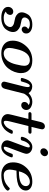

<svg xmlns="http://www.w3.org/2000/svg" viewBox="1055 -1788 744 2894"><g transform="rotate(90 1427.0 -341.0)"><path d="M84 -89.8Q84 -124 105 -146.5Q126 -168.9 155.8 -168.9Q177.7 -168.9 191.4 -156Q205.1 -143.1 205.1 -123Q205.1 -105 193.1 -85Q181.2 -64.9 154.8 -56.2Q189 -25.4 248 -24.9Q324.2 -24.9 355.7 -57.9Q387.2 -90.8 387.2 -123Q387.2 -145 370.1 -159.4Q353 -173.8 333 -179.4Q313 -185.1 283.4 -190.4Q253.9 -195.8 242.2 -200.2Q213.4 -210 189.7 -234.9Q166 -259.8 166 -298.8Q166 -316.9 173.6 -339.8Q181.2 -362.8 199 -390.9Q216.8 -418.9 256.3 -437.5Q295.9 -456.1 351.1 -456.1Q412.1 -456.1 448.5 -430.9Q484.9 -405.8 484.9 -365.2Q484.9 -332 464.8 -314Q444.8 -295.9 422.9 -295.9Q403.8 -295.9 391.8 -307.9Q379.9 -319.8 379.9 -336.9Q379.9 -374 418.9 -393.1Q390.1 -418.9 348.1 -418.9Q290 -418.9 266.6 -392.1Q243.2 -365.2 243.2 -339.8Q243.2 -322.8 252.9 -312Q264.2 -299.8 282 -294.4Q299.8 -289.1 327.4 -284.4Q355 -279.8 374 -273.9Q407.2 -262.7 435.1 -235.4Q462.9 -208 462.9 -164.1Q462.9 -141.1 453.4 -114.5Q443.8 -87.9 421.9 -57.9Q399.9 -27.8 354 -8.3Q308.1 11.2 245.1 11.2Q170.9 11.2 127.4 -16.4Q84 -43.9 84 -89.8Z M592.8 -159.2Q592.8 -272 676.3 -364Q759.8 -456.1 892.6 -456.1Q979.5 -456.1 1030.8 -411.6Q1082 -367.2 1082 -286.1Q1082 -237.3 1063 -186Q1043.9 -134.8 1008.3 -90.3Q972.7 -45.9 913.3 -17.3Q854 11.2 782.7 11.2Q695.8 11.2 644.3 -33.4Q592.8 -78.1 592.8 -159.2ZM702.6 -112.8Q702.6 -65.9 727.3 -45.4Q752 -24.9 784.7 -24.9Q806.6 -24.9 826.2 -31.5Q845.7 -38.1 860.8 -49.6Q876 -61 888.4 -74.5Q900.9 -87.9 910.4 -105.5Q919.9 -123 926.8 -137.9Q933.6 -152.8 939.2 -169.9Q944.8 -187 947.3 -198Q949.7 -209 952.6 -220.2L954.6 -230Q971.7 -297.9 971.7 -332Q971.7 -378.9 947.3 -398.9Q922.9 -418.9 889.6 -418.9Q763.7 -418.9 719.7 -214.8Q702.6 -147 702.6 -112.8Z M1154.8 -298.8Q1155.8 -304.7 1158.2 -315.4Q1160.6 -326.2 1170.2 -353Q1179.7 -379.9 1192.6 -400.4Q1205.6 -420.9 1228.5 -438Q1251.5 -455.1 1279.8 -455.1Q1349.6 -455.1 1383.8 -399.9Q1442.9 -456.1 1512.7 -456.1Q1561.5 -456.1 1599.6 -432.6Q1637.7 -409.2 1637.7 -365.2Q1637.7 -334.5 1616.2 -311.8Q1594.7 -289.1 1565.4 -289.1Q1542.5 -289.1 1529.5 -302.5Q1516.6 -315.9 1516.6 -335.9Q1516.6 -379.9 1564.5 -400.9Q1537.6 -418.9 1510.7 -418.9Q1485.8 -418.9 1463.1 -407.5Q1440.4 -396 1426 -379.4Q1411.6 -362.8 1403.1 -350.3Q1394.5 -337.9 1391.6 -331.1Q1387.7 -323.2 1383.8 -300.8L1320.8 -50.8Q1306.6 11.2 1255.9 11.2Q1236.8 11.2 1223.6 -0.5Q1210.4 -12.2 1210.4 -30.8Q1210.4 -39.6 1214.8 -56.2L1281.7 -320.8Q1293 -369.6 1292.5 -387.2Q1292.5 -418 1273.4 -418Q1255.4 -418 1241 -389.4Q1226.6 -360.8 1218 -326.9Q1209.5 -293 1207.5 -291Q1201.7 -282.2 1186.5 -282.2H1179.7Q1179.2 -282.2 1178.2 -282.2Q1154.8 -282.2 1154.8 -298.8Z M1670.4 -417Q1670.4 -442.9 1698.7 -443.8H1785.6Q1793.5 -479 1819.8 -585Q1835.9 -646 1885.7 -646Q1903.8 -646 1916.7 -634Q1929.7 -622.1 1929.7 -604Q1929.7 -596.2 1923.1 -568.1Q1916.5 -540 1906.5 -500.5Q1896.5 -460.9 1892.6 -443.8H1967.8Q1994.6 -443.8 1994.6 -424.8Q1994.6 -397.9 1966.8 -397H1879.4L1812.5 -126Q1800.3 -81.1 1800.8 -55.2Q1800.8 -26.4 1821.8 -25.9Q1845.7 -25.9 1877.7 -51.5Q1909.7 -77.1 1936.5 -138.2Q1941.4 -147.9 1944.1 -152.6Q1946.8 -157.2 1951.7 -159.7Q1956.5 -162.1 1964.4 -162.1H1970.7Q1996.6 -162.1 1996.6 -147Q1996.6 -138.2 1983.6 -113.5Q1970.7 -88.9 1949.2 -60.5Q1927.7 -32.2 1891.1 -10.5Q1854.5 11.2 1815.4 11.2Q1765.6 11.2 1732.7 -16.4Q1699.7 -43.9 1699.7 -87.9Q1699.7 -100.1 1711.4 -149.9L1772.5 -397H1696.8Q1670.4 -397 1670.4 -417Z M2041.5 -298.8Q2041.5 -314 2056.9 -348.9Q2072.3 -383.8 2110.4 -419.9Q2148.4 -456.1 2194.3 -456.1Q2237.3 -456.1 2267.8 -430.4Q2298.3 -404.8 2298.3 -365.2Q2298.3 -341.3 2244.9 -205.6Q2191.4 -69.8 2191.4 -44.9Q2191.4 -25.9 2207.5 -25.9Q2227.5 -25.9 2245.8 -45.4Q2264.2 -64.9 2273.7 -87.4Q2283.2 -109.9 2291.3 -131.8Q2299.3 -153.8 2300.3 -154.8Q2306.2 -161.6 2321.3 -162.1H2327.1Q2351.1 -162.1 2352.1 -146Q2352.1 -139.2 2346.2 -122.1Q2340.3 -105 2327.4 -82Q2314.5 -59.1 2297.4 -38.6Q2280.3 -18.1 2254.4 -3.4Q2228.5 11.2 2199.2 11.2Q2158.2 11.2 2126.7 -12.9Q2095.2 -37.1 2095.2 -79.1Q2095.2 -103 2148.7 -238.5Q2202.1 -374 2202.1 -398.9Q2202.1 -418 2185.5 -418Q2160.6 -418 2134.3 -382.8Q2119.1 -361.8 2110.8 -340.8Q2102.5 -319.8 2100.3 -308.3Q2098.1 -296.9 2092.3 -289.6Q2086.4 -282.2 2072.3 -282.2H2067.4Q2066.9 -282.2 2065.9 -282.2Q2041.5 -282.2 2041.5 -298.8ZM2215.3 -625Q2215.3 -651.9 2236.8 -672.4Q2258.3 -692.9 2285.2 -692.9Q2306.2 -692.9 2320.3 -679Q2334.5 -665 2334.5 -645Q2334.5 -620.1 2313.5 -598.6Q2292.5 -577.1 2264.2 -577.1Q2243.2 -577.1 2229.2 -590.6Q2215.3 -604 2215.3 -625Z M2427.2 -164.1Q2427.2 -283.2 2510.3 -369.6Q2593.3 -456.1 2721.2 -456.1Q2779.3 -456.1 2815.4 -429Q2851.6 -401.9 2851.6 -357.9Q2851.6 -300.8 2800.3 -263.2Q2739.3 -218.3 2574.2 -217.8H2552.2Q2536.1 -147.9 2536.1 -117.2Q2536.1 -72.3 2558.8 -48.6Q2581.5 -24.9 2621.1 -24.9Q2720.2 -24.9 2793.5 -92.8Q2797.4 -96.7 2801.8 -101.3Q2806.2 -106 2808.8 -107.9Q2811.5 -109.9 2814 -112.5Q2816.4 -115.2 2818.4 -115.7Q2820.3 -116.2 2823.2 -116.2Q2832 -116.2 2842.8 -105.2Q2853.5 -94.2 2853.5 -85.9Q2853.5 -80.1 2845.5 -69.1Q2837.4 -58.1 2818.4 -43.9Q2799.3 -29.8 2773.4 -17.8Q2747.6 -5.9 2706.5 2.7Q2665.5 11.2 2618.2 11.2Q2529.3 11.2 2478.3 -34.9Q2427.2 -81.1 2427.2 -164.1ZM2562.5 -253.9Q2785.2 -253.9 2785.2 -358.4Q2785.2 -385.7 2767.3 -402.3Q2749.5 -418.9 2721.2 -418.9Q2709 -418.9 2695.6 -416.5Q2682.1 -414.1 2661.6 -404.1Q2641.1 -394 2623.8 -377.4Q2606.4 -360.8 2589.4 -328.9Q2572.3 -296.9 2562.5 -253.9Z"/></g></svg>

Font: CMU Serif
Style: BoldItalic
Weight: 700
Italic angle: -14.04°
Version: Version 0.7.0